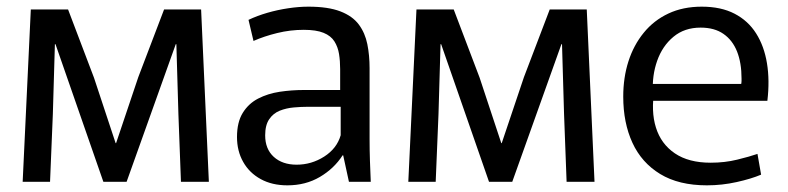

<svg xmlns="http://www.w3.org/2000/svg" viewBox="-20 -551 2390 582"><path d="M73.4 -522.4H186.3L264.9 -315.4L330.5 -117.2H331.9L399.2 -317.2L477.4 -522.4H589.6L613.1 0H528.5L520.8 -204.8L514.6 -417.1H512.8L363.8 0H293.3L148.2 -417.1H146.4L140.2 -205.4L131.7 0H48.7Z M851.2 10.8Q804.6 10.8 770.3 -8.1Q735.9 -26.9 717.2 -60.1Q698.4 -93.2 698.4 -135.6Q698.4 -180.7 715.9 -208.9Q733.3 -237.1 762.5 -252.2Q791.7 -267.3 827.8 -272.8Q863.9 -278.2 900.9 -278.2H1011.1V-341.5Q1011.1 -365.9 1007.7 -387.3Q1004.3 -408.6 993.7 -425.5Q983.1 -442.4 960.8 -451.5Q938.6 -460.6 900.8 -460.6Q859.9 -460.6 820.4 -450.9Q780.8 -441.2 748.4 -426.9L733.3 -490.8Q759.7 -503.3 790.4 -512.2Q821.1 -521.1 853.3 -525.9Q885.5 -530.8 914.8 -530.8Q974.7 -530.8 1011.7 -516.5Q1048.6 -502.3 1067.7 -476.6Q1086.7 -451 1093.5 -417.1Q1100.3 -383.3 1100.3 -344.4V-128.2Q1100.3 -98.6 1101.4 -63.4Q1102.5 -28.1 1103.9 0H1037.7L1020.3 -80.1H1018.5Q992.6 -39.9 949.5 -14.6Q906.4 10.8 851.2 10.8ZM879.2 -51.8Q924.3 -51.8 962.8 -76.4Q1001.2 -101 1012.7 -141.1V-227.3H912.7Q892.9 -227.3 870.4 -225.3Q847.9 -223.3 828.1 -215.5Q808.3 -207.6 796.1 -189.7Q783.8 -171.8 783.8 -140.7Q783.8 -99.3 809.9 -75.5Q836 -51.8 879.2 -51.8Z M1242.4 -522.4H1355.3L1433.9 -315.4L1499.5 -117.2H1500.9L1568.2 -317.2L1646.4 -522.4H1758.6L1782.1 0H1697.5L1689.8 -204.8L1683.6 -417.1H1681.8L1532.8 0H1462.3L1317.2 -417.1H1315.4L1309.2 -205.4L1300.7 0H1217.7Z M2122.7 10.8Q2037.6 10.8 1981.2 -23.5Q1924.8 -57.8 1897 -118.3Q1869.2 -178.8 1869.2 -258.1Q1869.2 -316 1885 -365.2Q1900.8 -414.4 1931.4 -451.8Q1961.9 -489.3 2006.1 -510Q2050.3 -530.8 2107.2 -530.8Q2165.6 -530.8 2206.6 -509.5Q2247.7 -488.2 2272 -449.7Q2296.4 -411.2 2304.9 -359.1Q2313.4 -307.1 2306.1 -245.5H1918.8L1963.9 -279.1Q1952.8 -213.9 1968.3 -164.3Q1983.8 -114.6 2025.6 -86.2Q2067.4 -57.8 2134.2 -57.8Q2177.2 -57.8 2214.8 -67.1Q2252.4 -76.3 2276.1 -84.5L2287.1 -21.6Q2257.2 -8.9 2213 0.9Q2168.7 10.8 2122.7 10.8ZM1919.8 -296.6H2226.8Q2227.8 -301.8 2227.8 -306.1Q2227.8 -310.4 2227.8 -312.8Q2227.8 -360.4 2214.2 -394.8Q2200.5 -429.2 2173.1 -448.2Q2145.8 -467.3 2103.7 -467.3Q2054.7 -467.3 2021.3 -439.4Q1987.9 -411.6 1972.1 -366.9Q1956.3 -322.2 1959.2 -271.9Z"/></svg>

Font: Murecho Thin
Style: Regular
Weight: 100
Designer: Neil Summerour
Foundry: Positype
Version: Version 1.010